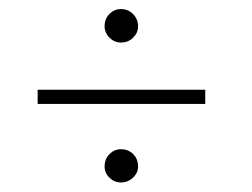

<svg xmlns="http://www.w3.org/2000/svg" viewBox="-20 -538 542 413"><path d="M240 -518.5Q256 -518.5 266.5 -507.5Q277 -496.5 277 -481.5Q277 -467.5 266.5 -457Q256 -446.5 240 -446.5Q226 -446.5 215.5 -457Q205 -467.5 205 -481.5Q205 -497.5 215.5 -508Q226 -518.5 240 -518.5ZM61 -314.5V-345H421.5V-314.5ZM240 -217Q256 -217 266.5 -206.5Q277 -196 277 -180Q277 -166 266 -155.8Q255 -145.5 240 -145.5Q226 -145.5 215.5 -155.8Q205 -166 205 -180Q205 -196 215.5 -206.5Q226 -217 240 -217Z"/></svg>

Font: League Spartan Thin Thin
Style: Regular
Weight: 250
Version: Version 2.002